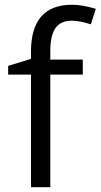

<svg xmlns="http://www.w3.org/2000/svg" viewBox="-20 -785 422 805"><path d="M327.1 -472.2H190.9V0H109.9V-472.2H14.2V-508.8L109.9 -538.1V-567.9Q109.9 -765.1 282.2 -765.1Q324.7 -765.1 381.8 -748L360.8 -683.1Q314 -698.2 280.8 -698.2Q234.9 -698.2 212.9 -667.7Q190.9 -637.2 190.9 -569.8V-535.2H327.1Z"/></svg>

Font: WebKoruri
Style: Regular
Weight: 400
Foundry: lindwurm / mohemohe
Version: Version 1.00